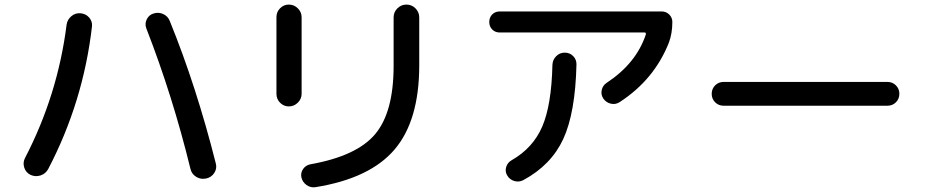

<svg xmlns="http://www.w3.org/2000/svg" viewBox="-20 -770 4040 839"><path d="M812 -33Q734 -352 619 -647Q612 -667 621.5 -686Q631 -705 651 -711Q673 -718 693.5 -708.5Q714 -699 722 -678Q838 -393 923 -56Q929 -34 916.5 -14.5Q904 5 881 10H880Q857 15 837 2.5Q817 -10 812 -33ZM113 -6Q93 -16 86 -37.5Q79 -59 89 -79Q232 -354 271 -662Q274 -684 291.5 -699Q309 -714 332 -712Q355 -710 369.5 -693.5Q384 -677 382 -655Q344 -325 191 -32Q180 -11 157.5 -3.5Q135 4 113 -6Z M1812 -694V-485Q1812 -243 1704 -116.5Q1596 10 1358 48Q1337 51 1319.5 38.5Q1302 26 1297 5Q1293 -15 1304.5 -31.5Q1316 -48 1336 -52Q1539 -88 1619.5 -184Q1700 -280 1700 -482V-694Q1700 -717 1716.5 -733.5Q1733 -750 1756 -750Q1779 -750 1795.5 -733.5Q1812 -717 1812 -694ZM1242 -305Q1220 -305 1204 -321Q1188 -337 1188 -360V-695Q1188 -718 1204 -734Q1220 -750 1242 -750Q1265 -750 1281.5 -733.5Q1298 -717 1298 -695V-360Q1298 -338 1281.5 -321.5Q1265 -305 1242 -305Z M2164 -628Q2144 -628 2131 -641Q2118 -654 2118 -674Q2118 -694 2131 -707Q2144 -720 2164 -720H2871Q2891 -720 2904.5 -706.5Q2918 -693 2918 -674Q2918 -624 2903 -584Q2839 -422 2688 -324Q2670 -312 2649 -317Q2628 -322 2616 -340Q2605 -357 2609.5 -377Q2614 -397 2631 -408Q2760 -493 2802 -619Q2804 -628 2797 -628ZM2394 -487Q2395 -509 2410.5 -524.5Q2426 -540 2448 -540Q2470 -540 2485 -524.5Q2500 -509 2499 -487Q2494 -277 2441.5 -163Q2389 -49 2267 17Q2248 27 2227.5 21Q2207 15 2196 -4Q2186 -21 2192 -40.5Q2198 -60 2216 -70Q2309 -123 2349.5 -217Q2390 -311 2394 -487Z M3142 -308Q3120 -308 3105 -323Q3090 -338 3090 -360Q3090 -382 3105 -397Q3120 -412 3142 -412H3858Q3880 -412 3895 -397Q3910 -382 3910 -360Q3910 -338 3895 -323Q3880 -308 3858 -308Z"/></svg>

Font: Rounded Mplus 1c Medium
Style: Regular
Weight: 500
Version: Version 1.059.20150529